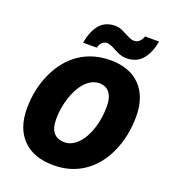

<svg xmlns="http://www.w3.org/2000/svg" viewBox="-165 -1060 1068 1193"><g transform="rotate(20 368.5 -463.5)"><path d="M523.9 -770Q507.8 -770 492.2 -773.9Q476.6 -777.8 462.4 -784.7Q448.2 -791.5 439.9 -795.9Q404.3 -817.9 377.9 -817.9Q362.8 -817.9 348.4 -804.7Q334 -791.5 330.6 -769H238.8Q254.4 -853 291.7 -894.5Q329.1 -936 391.6 -936Q408.2 -936 420.7 -932.9Q433.1 -929.7 466.8 -912.1Q481.9 -903.8 499 -896Q516.1 -888.2 531.7 -888.2Q569.8 -888.2 587.9 -937H680.7Q664.1 -853 625.7 -811.5Q587.4 -770 523.9 -770ZM438 -725.1Q564.9 -725.1 635.5 -652.6Q706.1 -580.1 706.1 -450.2Q706.1 -320.3 657.5 -212.6Q608.9 -105 523.4 -47.6Q438 9.8 325.2 9.8Q193.8 9.8 122.3 -63Q50.8 -135.7 50.8 -265.1Q50.8 -394.5 101.1 -502.9Q151.4 -611.3 238 -668.2Q324.7 -725.1 438 -725.1ZM513.2 -448.2Q513.2 -503.9 489.7 -535.4Q466.3 -566.9 421.9 -566.9Q373.5 -566.9 333 -525.9Q292.5 -484.9 268.3 -413.1Q244.1 -341.3 244.1 -266.1Q244.1 -147.9 341.8 -147.9Q388.2 -147.9 428 -188.5Q467.8 -229 490.5 -297.9Q513.2 -366.7 513.2 -448.2Z"/></g></svg>

Font: TypoPRO Open Sans
Style: Italic
Weight: 800
Italic angle: -12°
Foundry: Ascender Corporation
Version: Version 1.10